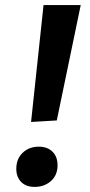

<svg xmlns="http://www.w3.org/2000/svg" viewBox="-20 -724 353 754"><path d="M102 -245 151 -704H297L203 -251ZM116 10Q82 10 63 -9.5Q44 -29 44 -61Q44 -100 69 -124Q94 -148 132 -148Q166 -148 186 -128.5Q206 -109 206 -75Q206 -36 180 -13Q154 10 116 10Z"/></svg>

Font: Bitter Thin
Style: Bold Italic
Weight: 700
Italic angle: -9°
Version: Version 3.021